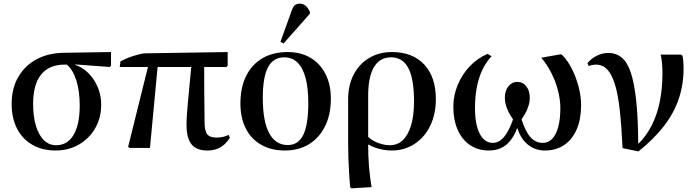

<svg xmlns="http://www.w3.org/2000/svg" viewBox="-20 -813 3831 1055"><path d="M285 14Q212 14 157.5 -17.5Q103 -49 73.5 -106.5Q44 -164 44 -242Q44 -327 80 -389.5Q116 -452 180.5 -487Q245 -522 333 -523L590 -527V-451L582 -445L393 -459V-457Q436 -442 468 -409Q500 -376 518 -332Q536 -288 536 -239Q536 -166 503.5 -109Q471 -52 414 -19Q357 14 285 14ZM288 -15Q351 -15 384.5 -72Q418 -129 418 -233Q418 -312 399.5 -371Q381 -430 347 -458H336Q250 -458 206 -403.5Q162 -349 162 -242Q162 -173 177.5 -121.5Q193 -70 221.5 -42.5Q250 -15 288 -15Z M1119 14Q1060 14 1032.5 -20Q1005 -54 1005 -126Q1005 -140 1005.5 -154.5Q1006 -169 1007.5 -190.5Q1009 -212 1012 -244.5Q1015 -277 1019.5 -326Q1024 -375 1031 -445H846L804 0H693L684 -6L793 -445H638L642 -476Q655 -483 673.5 -491Q692 -499 712.5 -505.5Q733 -512 750.5 -516Q768 -520 779 -520L1231 -527V-451L1223 -445H1102Q1102 -410 1102 -372.5Q1102 -335 1102.5 -297Q1103 -259 1103.5 -220.5Q1104 -182 1104 -142Q1104 -94 1118.5 -75.5Q1133 -57 1170 -57Q1189 -57 1206 -61Q1223 -65 1236 -72L1243 -56Q1228 -32 1209.5 -16.5Q1191 -1 1168.5 6.5Q1146 14 1119 14Z M1545 14Q1470 14 1415 -17.5Q1360 -49 1330.5 -107Q1301 -165 1301 -245Q1301 -332 1332.5 -395.5Q1364 -459 1422 -493Q1480 -527 1560 -527Q1633 -527 1686 -495.5Q1739 -464 1768.5 -406.5Q1798 -349 1798 -270Q1798 -184 1766.5 -120Q1735 -56 1678.5 -21Q1622 14 1545 14ZM1561 -16Q1619 -16 1646.5 -72Q1674 -128 1674 -247Q1674 -329 1659 -385Q1644 -441 1614.5 -469.5Q1585 -498 1542 -498Q1482 -498 1453 -444Q1424 -390 1424 -275Q1424 -147 1459 -81.5Q1494 -16 1561 -16ZM1538 -574 1521 -583 1580 -747Q1589 -774 1599 -783.5Q1609 -793 1627 -793Q1645 -793 1658.5 -782Q1672 -771 1683 -747V-738Z M1912 222 1904 216Q1901 181 1898.5 141Q1896 101 1894.5 59.5Q1893 18 1893 -21V-268Q1893 -345 1923.5 -403.5Q1954 -462 2008.5 -494.5Q2063 -527 2134 -527Q2247 -527 2311 -458.5Q2375 -390 2375 -268Q2375 -186 2344 -122Q2313 -58 2257.5 -22Q2202 14 2132 14Q2108 14 2084 9.5Q2060 5 2039.5 -2.5Q2019 -10 2004 -19H2003Q2003 12 2004 42.5Q2005 73 2007.5 102Q2010 131 2013.5 159.5Q2017 188 2022 215ZM2122 -15Q2164 -15 2193.5 -43Q2223 -71 2239 -125Q2255 -179 2255 -256Q2255 -379 2224 -438.5Q2193 -498 2129 -498Q2067 -498 2035 -444.5Q2003 -391 2003 -286V-61Q2016 -48 2035.5 -37.5Q2055 -27 2078 -21Q2101 -15 2122 -15Z M2666 14Q2607 14 2563 -15.5Q2519 -45 2495 -99.5Q2471 -154 2471 -226Q2471 -289 2495 -346.5Q2519 -404 2561 -448.5Q2603 -493 2659 -517L2681 -504Q2651 -472 2630.5 -429Q2610 -386 2600 -333.5Q2590 -281 2590 -218Q2590 -129 2616 -78.5Q2642 -28 2688 -28Q2722 -28 2749.5 -60.5Q2777 -93 2799 -157Q2783 -180 2773.5 -199.5Q2764 -219 2759 -238Q2754 -257 2754 -276Q2754 -314 2773.5 -338.5Q2793 -363 2822 -363Q2853 -363 2872 -338.5Q2891 -314 2891 -276Q2891 -265 2889.5 -254.5Q2888 -244 2884.5 -233.5Q2881 -223 2876.5 -211Q2872 -199 2864 -186Q2856 -173 2846 -157Q2867 -90 2895 -59Q2923 -28 2962 -28Q2993 -28 3014.5 -50.5Q3036 -73 3047.5 -116Q3059 -159 3059 -219Q3059 -265 3046 -315.5Q3033 -366 3009 -413Q2985 -460 2954 -496L3063 -515L3071 -509Q3101 -478 3123.5 -432.5Q3146 -387 3159.5 -335.5Q3173 -284 3173 -235Q3173 -158 3149 -102.5Q3125 -47 3080.5 -16.5Q3036 14 2974 14Q2921 14 2881 -18Q2841 -50 2824 -107H2821Q2806 -67 2783.5 -39.5Q2761 -12 2732 1Q2703 14 2666 14Z M3488 19 3401 1Q3395 -124 3385 -212Q3375 -300 3357.5 -354Q3340 -408 3315 -433Q3290 -458 3256 -458Q3236 -458 3215 -450L3208 -466Q3229 -492 3259.5 -507Q3290 -522 3322 -522Q3366 -522 3397 -496Q3428 -470 3447 -411.5Q3466 -353 3476 -258Q3486 -163 3487 -25H3490Q3532 -67 3561.5 -125Q3591 -183 3605.5 -255Q3620 -327 3620 -410Q3620 -440 3617.5 -468Q3615 -496 3610 -513H3722L3730 -507Q3733 -495 3734.5 -477Q3736 -459 3736 -435Q3736 -348 3709.5 -269.5Q3683 -191 3627.5 -119.5Q3572 -48 3488 19Z"/></svg>

Font: Literata 60pt Medium
Style: Regular
Weight: 500
Designer: Latin by Veronika Burian and Jose Scaglione. Greek by Irene Vlachou. Cyrillic by Vera Evstafieva.
Foundry: TypeTogether
Version: Version 3.103;gftools[0.9.29]